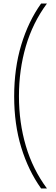

<svg xmlns="http://www.w3.org/2000/svg" viewBox="-20 -886 315 1084"><path d="M60 -342Q60 -500 100 -632.5Q140 -765 212 -866H245Q165 -758 126 -625Q87 -492 87 -343Q87 -194 126 -62Q165 70 245 178H212Q140 77 100 -53.5Q60 -184 60 -342Z"/></svg>

Font: Noto Sans Malayalam UI SemiCondensed Thin
Style: Regular
Weight: 100
Width: 4
Designer: Jelle Bosma - Monotype Design Team
Foundry: Monotype Imaging Inc.
Version: Version 2.104; ttfautohint (v1.8.4.7-5d5b)